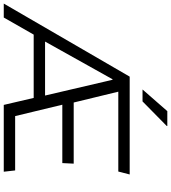

<svg xmlns="http://www.w3.org/2000/svg" viewBox="13 -968 931 1046"><g transform="rotate(90 479.0 -445.5)"><path d="M-24 0 374 -686H907L891 -624H456L515 -381H848L845 -319H527L589 -62H885L892 0H528L490 -163H145L52 0ZM183 -225H477L391 -593L388 -592ZM444 -756 562 -891H643V-888L509 -756Z"/></g></svg>

Font: Chivo ExtraLight
Style: Italic
Weight: 250
Italic angle: -8.05°
Designer: Hector Gatti
Foundry: Omnibus-Type
Version: Version 2.002